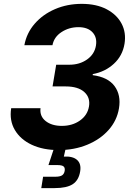

<svg xmlns="http://www.w3.org/2000/svg" viewBox="-20 -757 686 981"><path d="M279.3 9.8Q200.2 9.8 142.3 -17.3Q84.5 -44.4 55.9 -92.8Q27.3 -141.1 37.1 -204.1H187Q182.1 -163.1 213.4 -138.4Q244.6 -113.8 295.9 -113.8Q349.6 -113.8 388.4 -141.1Q427.2 -168.5 434.6 -212.9Q442.4 -258.3 410.6 -286.9Q378.9 -315.4 315.9 -315.4H248.5L267.1 -426.3H334.5Q386.7 -426.3 424.8 -453.1Q462.9 -480 470.2 -523.9Q477.1 -565.9 452.6 -592Q428.2 -618.2 380.9 -618.2Q332.5 -618.2 294.2 -593Q255.9 -567.9 248 -525.9H104.5Q115.7 -587.9 157.2 -635.7Q198.7 -683.6 261.2 -710.4Q323.7 -737.3 397.5 -737.3Q472.2 -737.3 524.4 -710Q576.7 -682.6 601.1 -636.5Q625.5 -590.3 616.2 -533.2Q606 -471.7 561.5 -430.9Q517.1 -390.1 454.1 -378.4L453.6 -373Q531.7 -362.8 565.4 -316.9Q599.1 -271 587.9 -203.6Q577.6 -141.1 534.9 -93Q492.2 -44.9 426 -17.6Q359.9 9.8 279.3 9.8ZM190.9 204.1 200.2 146H262.2Q285.6 146 296.6 139.2Q307.6 132.3 310.5 116.2Q313 100.1 304.7 93.3Q296.4 86.4 272.5 86.4H227.5L263.2 -21.5H319.3L315.9 0L306.2 43Q352.1 40.5 374 60.3Q396 80.1 389.6 118.7Q382.3 164.1 351.6 184.1Q320.8 204.1 259.3 204.1Z"/></svg>

Font: Inter
Style: Bold Italic
Weight: 700
Italic angle: -9.39999°
Designer: Rasmus Andersson
Foundry: rsms
Version: Version 4.001;git-9221beed3